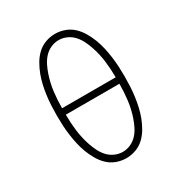

<svg xmlns="http://www.w3.org/2000/svg" viewBox="-175 -870 950 1005"><g transform="rotate(-30 300.0 -367.5)"><path d="M300 8Q270 8 241.5 -2.5Q213 -13 191.5 -33.5Q170 -54 155 -80Q140 -106 129.5 -133.5Q119 -161 112.5 -190Q106 -219 102 -248.5Q98 -278 96.5 -308Q95 -338 95 -368Q95 -397 96.5 -427Q98 -457 102 -486.5Q106 -516 112.5 -545Q119 -574 129.5 -601.5Q140 -629 155 -655Q170 -681 191.5 -701.5Q213 -722 241.5 -732.5Q270 -743 300 -743Q330 -743 358.5 -732.5Q387 -722 408.5 -701.5Q430 -681 445 -655Q460 -629 470.5 -601.5Q481 -574 487.5 -545Q494 -516 498 -486.5Q502 -457 503.5 -427Q505 -397 505 -368Q505 -338 503.5 -308Q502 -278 498 -248.5Q494 -219 487.5 -190Q481 -161 470.5 -133.5Q460 -106 445 -80Q430 -54 408.5 -33.5Q387 -13 358.5 -2.5Q330 8 300 8ZM462 -387Q462 -411 460.5 -435.5Q459 -460 456 -484.5Q453 -509 447.5 -533Q442 -557 434 -580.5Q426 -604 415 -626Q404 -648 387.5 -666Q371 -684 348 -694.5Q325 -705 300 -705Q275 -705 252 -694.5Q229 -684 212.5 -666Q196 -648 185 -626Q174 -604 166 -580.5Q158 -557 152.5 -533Q147 -509 144 -484.5Q141 -460 139.5 -435.5Q138 -411 138 -387ZM300 -30Q325 -30 348 -40.5Q371 -51 387.5 -69Q404 -87 415 -109Q426 -131 434 -154.5Q442 -178 447.5 -202Q453 -226 456 -250.5Q459 -275 460.5 -299.5Q462 -324 462 -348H138Q138 -324 139.5 -299.5Q141 -275 144 -250.5Q147 -226 152.5 -202Q158 -178 166 -154.5Q174 -131 185 -109Q196 -87 212.5 -69Q229 -51 252 -40.5Q275 -30 300 -30Z"/></g></svg>

Font: Iosevka Extralight Extended
Style: Regular
Weight: 200
Width: 7
Monospace: yes
Designer: Belleve Invis
Foundry: Belleve Invis
Version: Version 32.5.0; ttfautohint (v1.8.4)